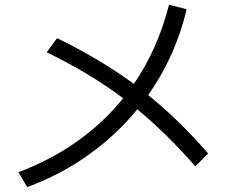

<svg xmlns="http://www.w3.org/2000/svg" viewBox="-20 -758 978 797"><path d="M491.2 -350.1Q352.1 -454.6 173.8 -541L216.8 -599.6Q395.5 -512.7 535.6 -409.7Q634.8 -554.2 681.6 -738.3L754.9 -719.7Q709 -525.4 595.2 -363.3Q726.1 -257.3 843.8 -121.1L791 -67.4Q668.5 -207 549.8 -304.2Q461.4 -195.8 345.2 -113.5Q229 -31.2 92.8 18.6L56.6 -43Q190.9 -93.8 300 -171.1Q409.2 -248.5 491.2 -350.1Z"/></svg>

Font: Pretendard JP
Style: Regular
Weight: 400
Designer: Base glyphs from Inter by Rasmus Andersson; Hangeul glyphs from Noto Sans CJK(Source Han Sans) by Jang Soo-young and Kan
Foundry: Kil Hyung-jin
Version: Version 1.309